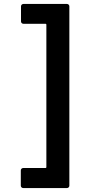

<svg xmlns="http://www.w3.org/2000/svg" viewBox="-20 -811 443 969"><path d="M318 138H97Q92 138 88.5 134.5Q85 131 85 126V49Q85 44 88.5 40.5Q92 37 97 37H209Q214 37 214 32V-686Q214 -691 209 -691H98Q93 -691 89.5 -694.5Q86 -698 86 -703V-779Q86 -784 89.5 -787.5Q93 -791 98 -791H318Q323 -791 326.5 -787.5Q330 -784 330 -779V126Q330 131 326.5 134.5Q323 138 318 138Z"/></svg>

Font: Barlow SemiBold
Style: Regular
Weight: 600
Designer: Jeremy Tribby
Foundry: Tribby Type
Version: Version 1.422